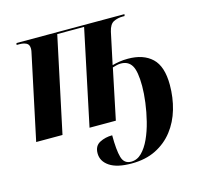

<svg xmlns="http://www.w3.org/2000/svg" viewBox="-111 -658 1077 1022"><g transform="rotate(-15 428.0 -147.0)"><path d="M492 242Q412 242 371 214.5Q330 187 330 143Q330 102 361 86Q392 70 430 70Q430 152 441.5 192Q453 232 492 232Q525 232 550.5 206.5Q576 181 595 139.5Q614 98 626.5 48Q639 -2 645.5 -52Q652 -102 652 -142Q652 -223 633 -255Q614 -287 573 -287Q562 -287 551 -284.5Q540 -282 527 -278L469 0H324L435 -526H287L175 0H30L128 -461Q132 -477 132 -487Q132 -511 116 -518.5Q100 -526 80 -526H63L65 -536H660L658 -526H647Q620 -526 597.5 -515Q575 -504 566 -464L529 -290Q547 -295 568.5 -298.5Q590 -302 616 -302Q701 -302 748.5 -257Q796 -212 796 -110Q796 -40 777.5 23.5Q759 87 721 136Q683 185 626 213.5Q569 242 492 242Z"/></g></svg>

Font: Noto Serif Display SemiCondensed
Style: Bold Italic
Weight: 700
Width: 4
Italic angle: -12°
Designer: Monotype Design Team
Foundry: Monotype Imaging Inc.
Version: Version 2.009